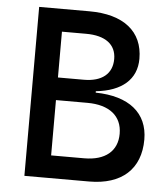

<svg xmlns="http://www.w3.org/2000/svg" viewBox="-51 -739 688 785"><g transform="rotate(5 293.0 -346.5)"><path d="M78.1 0H343.8C477.5 0 553.7 -69.3 553.7 -190.4C553.7 -299.3 476.1 -362.3 338.9 -364.3V-370.1C445.3 -381.3 504.9 -433.1 504.9 -517.6C504.9 -629.9 424.8 -693.4 284.2 -693.4H78.1ZM179.7 -92.8V-319.8H308.6C399.4 -319.8 451.2 -277.8 451.2 -205.1C451.2 -133.8 401.4 -92.8 315.4 -92.8ZM179.7 -412.6V-600.6H279.3C357.9 -600.6 402.3 -567.4 402.3 -507.8C402.3 -446.8 359.9 -412.6 286.1 -412.6Z"/></g></svg>

Font: Cascadia Mono NF
Style: Regular
Weight: 400
Monospace: yes
Designer: Aaron Bell
Foundry: Saja Typeworks
Version: Version 2404.023